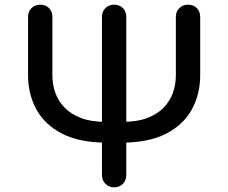

<svg xmlns="http://www.w3.org/2000/svg" viewBox="-20 -801 976 821"><path d="M467 -191 475 -280H506Q567 -280 610 -296.5Q653 -313 680 -341Q707 -369 719.5 -404.5Q732 -440 732 -479V-729Q732 -752 747 -766.5Q762 -781 784 -781Q807 -781 821.5 -766.5Q836 -752 836 -729V-479Q836 -398 800 -332.5Q764 -267 689.5 -229Q615 -191 499 -191ZM437 -191Q321 -191 246.5 -229Q172 -267 136 -332.5Q100 -398 100 -479V-729Q100 -752 115 -766.5Q130 -781 152 -781Q175 -781 189.5 -766.5Q204 -752 204 -729V-479Q204 -440 216.5 -404.5Q229 -369 256 -341Q283 -313 326 -296.5Q369 -280 430 -280H461L469 -191ZM468 0Q446 0 431 -15Q416 -30 416 -52V-729Q416 -752 431 -766.5Q446 -781 468 -781Q491 -781 505.5 -766.5Q520 -752 520 -729V-52Q520 -30 505.5 -15Q491 0 468 0Z"/></svg>

Font: Comfortaa
Style: Bold
Weight: 700
Designer: Johan Aakerlund
Foundry: Johan Aakerlund
Version: Version 3.104; ttfautohint (v1.8.1.43-b0c9)